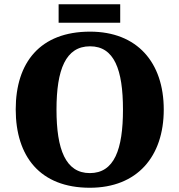

<svg xmlns="http://www.w3.org/2000/svg" viewBox="-20 -874 845 904"><path d="M256 -767H546V-854H256ZM403 10C626 10 751 -137 751 -358C751 -580 626 -725 404 -725C169 -725 54 -580 54 -359C54 -137 169 10 403 10ZM403 -59C289 -59 246 -170 246 -358C246 -546 289 -656 404 -656C518 -656 559 -546 559 -358C559 -170 518 -59 403 -59Z"/></svg>

Font: Noto Serif Gurmukhi ExtraBold
Style: Regular
Weight: 800
Designer: Vaibhav Singh and the Monotype Design Team
Foundry: Monotype Imaging Inc.
Version: Version 2.004